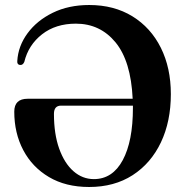

<svg xmlns="http://www.w3.org/2000/svg" viewBox="-20 -733 736 767"><path d="M37 -287Q37 -338.5 90.5 -338.5H510Q503 -489 441.5 -563.8Q380 -638.5 283 -638.5Q202.5 -638.5 148 -596Q93.5 -553.5 77 -485.5Q71 -472 59.5 -473.5Q48 -475 49 -489Q52.5 -549 90 -600Q127.5 -651 190.8 -682Q254 -713 336.5 -713Q435.5 -713 509 -667.8Q582.5 -622.5 622.5 -542.2Q662.5 -462 662.5 -357Q662.5 -248 622.8 -164.2Q583 -80.5 509.8 -33.2Q436.5 14 336 14Q242.5 14 175.5 -25.8Q108.5 -65.5 72.8 -133.5Q37 -201.5 37 -287ZM195.5 -278Q195.5 -197.5 216.5 -139Q237.5 -80.5 273.5 -49Q309.5 -17.5 355 -17.5Q429.5 -17.5 470.2 -93Q511 -168.5 511 -302.5Q511 -307 511 -311H224Q195.5 -311 195.5 -278Z"/></svg>

Font: Fraunces 72pt S000 SemiBold
Style: Regular
Weight: 600
Version: Version 1.000; ttfautohint (v1.8.3)